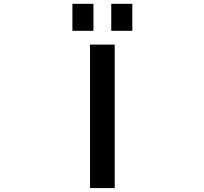

<svg xmlns="http://www.w3.org/2000/svg" viewBox="-20 -959 1040 980"><path d="M439.5 1V-731.4H565.4V1ZM349.6 -801.8V-939.5H457V-801.8ZM547.9 -801.8V-939.5H655.3V-801.8Z"/></svg>

Font: Gen Shin Gothic Monospace Medium
Style: Regular
Weight: 500
Designer: [Source Han Sans]
Ryoko NISHIZUKA  (kana & ideographs); Paul D. Hunt (Latin, Greek & Cyrillic); Wenlong ZHANG  (bopomofo
Version: Version 1.002.20150607